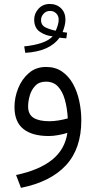

<svg xmlns="http://www.w3.org/2000/svg" viewBox="-20 -676 477 957"><path d="M310.5 -484.9Q300.8 -485.4 293.5 -486.3Q286.1 -487.3 276.9 -488.3Q228 -419.9 106 -412.6L100.6 -444.8Q149.9 -449.7 186.5 -461.9Q223.1 -474.1 242.7 -495.1Q208.5 -497.6 179.4 -517.1Q150.4 -536.6 150.4 -578.6Q150.4 -608.9 172.1 -632.6Q193.8 -656.2 228 -656.2Q262.2 -656.2 284.2 -634.8Q306.2 -613.3 306.2 -578.1Q306.2 -563 302.2 -547.4Q298.3 -531.7 292 -516.1Q297.4 -515.6 302 -514.9Q306.6 -514.2 314.5 -513.2ZM257.8 -522.9Q263.2 -534.7 267.8 -549.8Q272.5 -564.9 272.5 -577.6Q272.5 -597.2 260 -609.4Q247.6 -621.6 230 -621.6Q210 -621.6 197.3 -607.7Q184.6 -593.8 184.6 -576.7Q184.6 -549.8 207.5 -539.1Q230.5 -528.3 257.8 -522.9ZM385.3 -76.2Q385.3 64.9 308.8 147.7Q232.4 230.5 84.5 260.3L60.1 196.3Q175.8 171.9 239.7 120.4Q303.7 68.8 315.9 -13.7Q295.9 -7.3 270.5 -2.7Q245.1 2 223.1 2Q140.1 2 96.2 -33.4Q52.2 -68.8 52.2 -142.6Q52.2 -189.9 70.6 -235.8Q88.9 -281.7 124 -312Q159.2 -342.3 209.5 -342.3Q256.3 -342.3 289.6 -319.1Q322.8 -295.9 344 -257.6Q365.2 -219.2 375.2 -171.9Q385.3 -124.5 385.3 -76.2ZM225.6 -71.8Q248 -71.8 271.7 -75.7Q295.4 -79.6 317.9 -85.9Q314.9 -138.2 303.2 -179.4Q291.5 -220.7 268.8 -244.9Q246.1 -269 209 -269Q175.3 -269 155.8 -248.5Q136.2 -228 128.2 -199.2Q120.1 -170.4 120.1 -145.5Q120.1 -105.5 147.5 -88.6Q174.8 -71.8 225.6 -71.8Z"/></svg>

Font: Vazirmatn RD UI Light
Style: Regular
Weight: 300
Designer: Saber Rastikerdar
Foundry: Saber Rastikerdar
Version: Version 33.003